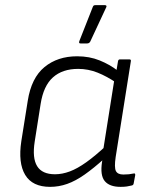

<svg xmlns="http://www.w3.org/2000/svg" viewBox="-20 -715 575 747"><path d="M175 12Q106 12 78 -34.5Q50 -81 63 -166L88 -323Q102 -412 153 -454Q204 -496 280 -496Q328 -496 367.5 -480Q407 -464 438 -440L434 -392Q396 -418 359.5 -432.5Q323 -447 284 -447Q223 -447 186 -414Q149 -381 138 -310L115 -164Q105 -100 124.5 -68.5Q144 -37 194 -37Q222 -37 251.5 -48Q281 -59 316 -84Q351 -109 395 -150L386 -98Q345 -61 309.5 -36Q274 -11 241.5 0.5Q209 12 175 12ZM449 12Q406 12 387.5 -10.5Q369 -33 377 -85L381 -107V-128L425 -406L431 -428L439 -476Q440 -484 447 -484H483Q491 -484 489 -476L430 -104Q424 -63 431 -49.5Q438 -36 460 -36Q472 -36 481.5 -37Q491 -38 500 -40Q507 -42 506 -33L500 -1Q499 6 491 7Q483 9 473.5 10.5Q464 12 449 12ZM293 -546Q289 -546 288 -548.5Q287 -551 289 -556L341 -688Q343 -693 345.5 -694Q348 -695 352 -695H388Q393 -695 394 -692Q395 -689 393 -686L331 -553Q327 -546 319 -546Z"/></svg>

Font: Sofia Sans Light
Style: Italic
Weight: 300
Italic angle: -9°
Version: Version 4.100-B